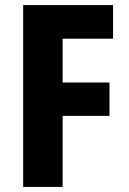

<svg xmlns="http://www.w3.org/2000/svg" viewBox="-20 -734 507 754"><path d="M226 0H71V-714H424V-582H226V-410H410V-279H226Z"/></svg>

Font: Noto Sans Sinhala Condensed ExtraBold
Style: Regular
Weight: 800
Width: 3
Designer: Jelle Bosma - Monotype Design Team
Foundry: Monotype Imaging Inc.
Version: Version 2.006; ttfautohint (v1.8.4.7-5d5b)